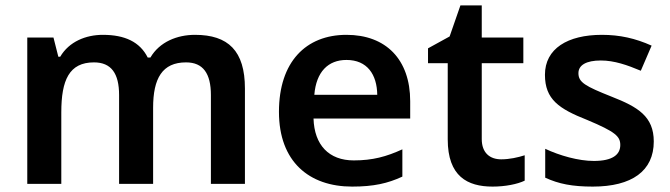

<svg xmlns="http://www.w3.org/2000/svg" viewBox="-20 -774 2481 711"><path d="M702 -645C636 -645 571 -619 537 -561H527C498 -619 442 -645 361 -645C298 -645 236 -620 203 -564H196L178 -635H81V-93H207V-358C207 -477 236 -543 328 -543C392 -543 421 -502 421 -422V-93H547V-375C547 -484 581 -543 669 -543C732 -543 761 -502 761 -422V-93H887V-446C887 -586 825 -645 702 -645Z M1263 -645C1113 -645 1013 -545 1013 -360C1013 -175 1125 -83 1284 -83C1364 -83 1416 -95 1470 -120V-221C1411 -194 1360 -180 1290 -180C1198 -180 1144 -237 1141 -335H1499V-399C1499 -554 1409 -645 1263 -645ZM1263 -552C1340 -552 1376 -498 1377 -423H1144C1151 -508 1195 -552 1263 -552Z M1836 -184C1794 -184 1764 -208 1764 -259V-540H1918V-635H1764V-754H1685L1645 -639L1565 -595V-540H1638V-258C1638 -121 1711 -83 1804 -83C1851 -83 1896 -92 1923 -105V-199C1898 -191 1867 -184 1836 -184Z M2401 -250C2401 -343 2342 -378 2245 -416C2147 -455 2122 -469 2122 -503C2122 -533 2151 -550 2205 -550C2255 -550 2303 -533 2353 -512L2393 -605C2333 -632 2275 -645 2209 -645C2082 -645 1998 -594 1998 -497C1998 -406 2050 -371 2154 -330C2259 -286 2277 -269 2277 -237C2277 -201 2248 -178 2179 -178C2122 -178 2052 -198 1999 -223V-116C2049 -93 2099 -83 2175 -83C2320 -83 2401 -141 2401 -250Z"/></svg>

Font: Noto Sans Kannada UI SemiBold
Style: Regular
Weight: 600
Designer: Jelle Bosma - Monotype Design Team
Foundry: Monotype Imaging Inc.
Version: Version 2.005